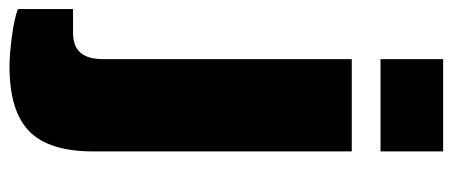

<svg xmlns="http://www.w3.org/2000/svg" viewBox="-342 -464 975 414"><g transform="rotate(90 146.0 -257.5)"><path d="M67 -725H266V-590H67ZM-41 192V73H11Q67 73 67 9V-528H266V29Q266 125 222.5 167.5Q179 210 83 210Q57 210 19 205Q-19 200 -41 192Z"/></g></svg>

Font: Archivo Black
Style: Regular
Weight: 400
Designer: Hector Gatti
Foundry: Omnibus-Type
Version: Version 1.101; ttfautohint (v1.8)